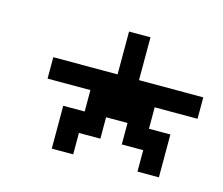

<svg xmlns="http://www.w3.org/2000/svg" viewBox="-65 -645 629 541"><g transform="rotate(15 250.0 -374.5)"><path d="M500 -375V-437.5H312.5Q312.5 -437.5 312.5 -562.5H250Q250 -562.5 250 -437.5H62.5V-375H187.5V-312.5H125Q125 -312.5 125 -187.5H187.5V-250H250V-312.5H312.5V-250H375V-187.5H437.5Q437.5 -187.5 437.5 -312.5H375V-375Z"/></g></svg>

Font: Unifont
Style: Regular
Weight: 500
Version: Version 15.1.04